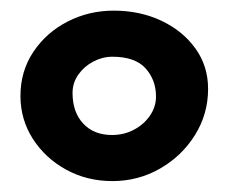

<svg xmlns="http://www.w3.org/2000/svg" viewBox="-20 -776 447 352"><path d="M186 -444Q139.5 -444 101.2 -465Q63 -486 40.2 -521.5Q17.5 -557 17.5 -600Q17.5 -645.5 41.2 -681Q65 -716.5 104 -736.5Q143 -756.5 188.5 -756.5Q236.5 -756.5 275.8 -738Q315 -719.5 338.2 -687.2Q361.5 -655 361.5 -613Q361.5 -567 337.5 -528.5Q313.5 -490 273.5 -467Q233.5 -444 186 -444ZM185.5 -528.5Q207 -528.5 225.2 -538Q243.5 -547.5 254.8 -563.8Q266 -580 266 -599Q266 -629.5 246.8 -650.8Q227.5 -672 186 -672Q168 -672 151.2 -663.2Q134.5 -654.5 123.8 -639.5Q113 -624.5 113 -605.5Q113 -570.5 132.5 -549.5Q152 -528.5 185.5 -528.5Z"/></svg>

Font: Grandstander Thin Medium
Style: Regular
Weight: 500
Version: Version 1.200